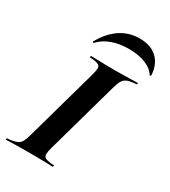

<svg xmlns="http://www.w3.org/2000/svg" viewBox="-214 -860 843 952"><g transform="rotate(30 207.5 -383.5)"><path d="M107.3 -2.4Q79 -2.4 54 -2Q29 -1.6 8.9 -1.2Q-11.3 -0.8 -25.8 0L-23.4 -8.9L-3.2 -10.5Q19.4 -13.7 33.1 -19.8Q46.8 -25.8 54.4 -39.1Q62.1 -52.4 69.4 -78.2L185.5 -492.7Q192.7 -518.5 193.1 -532.3Q193.5 -546 184.3 -552Q175 -558.1 152.4 -560.5L131.5 -562.1L133.9 -571Q148.4 -571 168.5 -570.2Q188.7 -569.4 214.1 -569Q239.5 -568.5 268.5 -568.5H270.2Q299.2 -568.5 323.8 -569Q348.4 -569.4 369 -570.2Q389.5 -571 403.2 -571L400.8 -562.1L381.5 -560.5Q358.1 -558.1 344.8 -551.6Q331.5 -545.2 323.4 -531.9Q315.3 -518.5 308.1 -492.7L191.9 -78.2Q184.7 -52.4 184.7 -38.7Q184.7 -25 194 -19.4Q203.2 -13.7 225.8 -10.5L246.8 -8.9L244.4 0Q230.6 -0.8 209.7 -1.2Q188.7 -1.6 163.7 -2Q138.7 -2.4 109.7 -2.4ZM300.8 -766.9Q364.5 -766.9 401.2 -732.3Q437.9 -697.6 441.1 -635.5L433.9 -632.3Q416.1 -662.9 375.8 -679Q335.5 -695.2 279.8 -695.2Q225.8 -695.2 183.1 -679.4Q140.3 -663.7 112.1 -632.3L105.6 -636.3Q141.1 -700.8 190.3 -733.9Q239.5 -766.9 300.8 -766.9Z"/></g></svg>

Font: Playfair 144pt
Style: Bold Italic
Weight: 700
Italic angle: -15.6°
Designer: Claus Eggers Sørensen
Foundry: Claus Eggers Sørensen
Version: Version 2.203